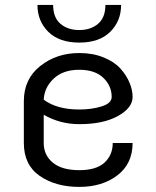

<svg xmlns="http://www.w3.org/2000/svg" viewBox="-20 -728 623 765"><path d="M129.2 -708.3H191.7Q191.7 -658.3 220.8 -633.3Q250 -608.3 295.8 -608.3Q341.7 -608.3 370.8 -633.3Q400 -658.3 400 -708.3H462.5Q462.5 -644.2 419.2 -601.2Q375.8 -558.3 295.8 -558.3Q215.8 -558.3 172.5 -601.2Q129.2 -644.2 129.2 -708.3ZM295.8 -516.7Q350 -516.7 392.9 -499.2Q435.8 -481.7 460 -454.6Q484.2 -427.5 496.2 -398.3Q508.3 -369.2 508.3 -341.7Q508.3 -298.3 450 -265.8Q391.7 -233.3 295.8 -233.3Q219.2 -233.3 154.2 -270.8V-158.3Q154.2 -110 190.4 -80Q226.7 -50 295.8 -50Q364.2 -50 396.7 -80.4Q429.2 -110.8 429.2 -158.3H508.3Q508.3 -75.8 447.9 -29.6Q387.5 16.7 295.8 16.7Q201.7 16.7 138.3 -27.1Q75 -70.8 75 -158.3V-325Q75 -413.3 140.4 -465Q205.8 -516.7 295.8 -516.7ZM154.2 -330.8Q206.7 -291.7 295.8 -291.7Q345.8 -291.7 385.4 -304.2Q425 -316.7 425 -341.7Q425 -385.8 391.7 -417.9Q358.3 -450 295.8 -450Q231.7 -450 194.2 -415Q156.7 -380 154.2 -330.8Z"/></svg>

Font: BoonBaan
Style: Regular
Weight: 400
Designer: Sungsit Sawaiwan
Foundry: FontUni
Version: Version 2.0